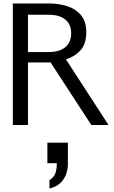

<svg xmlns="http://www.w3.org/2000/svg" viewBox="-20 -720 655 1106"><path d="M54 0V-700H261Q318 -700 367 -684.5Q416 -669 446.5 -632.5Q477 -596 477 -535Q477 -467 444 -430.5Q411 -394 360 -378L605 0H506L271 -361Q267 -361 263.5 -360.5Q260 -360 256 -360H141V0ZM141 -420H258Q323 -420 356.5 -448.5Q390 -477 390 -528Q390 -580 356 -607.5Q322 -635 261 -635H141ZM265 366V318Q292 300 299.5 276.5Q307 253 307 228V220H253V102H371V229Q371 250 363 277.5Q355 305 332 330Q309 355 265 366Z"/></svg>

Font: Panamera Medium
Style: Regular
Weight: 500
Designer: Bastien Sozeau
Foundry: NBR — Bastien Sozeau
Version: Version 3.002; ttfautohint (v1.8.4.7-5d5b);gftools[0.9.33]